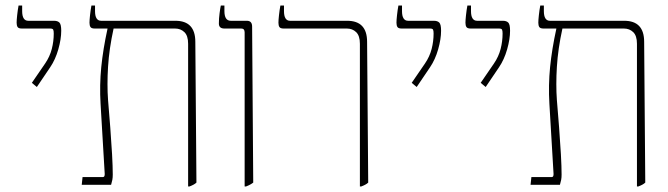

<svg xmlns="http://www.w3.org/2000/svg" viewBox="-20 -667 2412 693"><path d="M113 -353 95 -368 143 -438Q160 -463 167 -490.5Q174 -518 174 -546Q174 -556 172 -560Q170 -564 161 -564H59Q47 -564 43.5 -569.5Q40 -575 40 -585Q40 -594 42 -612.5Q44 -631 47 -647H60V-627Q60 -592 82 -592H175Q188 -592 194.5 -585.5Q201 -579 201 -556Q201 -526 190.5 -489Q180 -452 161 -424Z M275 0 278 -28H352Q358 -28 358 -39L343 -292Q339 -360 345.5 -425Q352 -490 368 -563V-564H322Q310 -564 306.5 -569.5Q303 -575 303 -585Q303 -594 305 -612.5Q307 -631 310 -647H323V-627Q323 -592 345 -592H613Q685 -592 685 -516L689 -8Q685 -4 678.5 -0.5Q672 3 664 6H659V-509Q659 -538 645.5 -551Q632 -564 612 -564H390Q374 -491 370 -426Q366 -361 370 -306Q374 -259 378 -207Q382 -155 384.5 -110Q387 -65 387 -37Q387 -26 385.5 -18Q384 -10 381 0Z M863 6V-550Q863 -564 851 -564H790Q770 -564 770 -582Q770 -600 772.5 -619Q775 -638 777 -647H790V-627Q790 -592 813 -592H871Q890 -592 890 -571L894 -8Q889 -4 882.5 -0.5Q876 3 868 6Z M1279 6V-509Q1279 -538 1265.5 -551Q1252 -564 1232 -564H1004Q992 -564 988.5 -569.5Q985 -575 985 -585Q985 -594 987 -612.5Q989 -631 992 -647H1005V-627Q1005 -592 1027 -592H1233Q1305 -592 1305 -516L1309 -8Q1305 -4 1298.5 -0.5Q1292 3 1284 6Z M1484 -353 1466 -368 1514 -438Q1531 -463 1538 -490.5Q1545 -518 1545 -546Q1545 -556 1543 -560Q1541 -564 1532 -564H1430Q1418 -564 1414.5 -569.5Q1411 -575 1411 -585Q1411 -594 1413 -612.5Q1415 -631 1418 -647H1431V-627Q1431 -592 1453 -592H1546Q1559 -592 1565.5 -585.5Q1572 -579 1572 -556Q1572 -526 1561.5 -489Q1551 -452 1532 -424Z M1733 -353 1715 -368 1763 -438Q1780 -463 1787 -490.5Q1794 -518 1794 -546Q1794 -556 1792 -560Q1790 -564 1781 -564H1679Q1667 -564 1663.5 -569.5Q1660 -575 1660 -585Q1660 -594 1662 -612.5Q1664 -631 1667 -647H1680V-627Q1680 -592 1702 -592H1795Q1808 -592 1814.5 -585.5Q1821 -579 1821 -556Q1821 -526 1810.5 -489Q1800 -452 1781 -424Z M1895 0 1898 -28H1972Q1978 -28 1978 -39L1963 -292Q1959 -360 1965.5 -425Q1972 -490 1988 -563V-564H1942Q1930 -564 1926.5 -569.5Q1923 -575 1923 -585Q1923 -594 1925 -612.5Q1927 -631 1930 -647H1943V-627Q1943 -592 1965 -592H2233Q2305 -592 2305 -516L2309 -8Q2305 -4 2298.5 -0.5Q2292 3 2284 6H2279V-509Q2279 -538 2265.5 -551Q2252 -564 2232 -564H2010Q1994 -491 1990 -426Q1986 -361 1990 -306Q1994 -259 1998 -207Q2002 -155 2004.5 -110Q2007 -65 2007 -37Q2007 -26 2005.5 -18Q2004 -10 2001 0Z"/></svg>

Font: Noto Serif Hebrew SemiCondensed Thin
Style: Regular
Weight: 100
Width: 4
Designer: Monotype Design Team
Foundry: Monotype Imaging Inc.
Version: Version 2.004; ttfautohint (v1.8.4.7-5d5b)